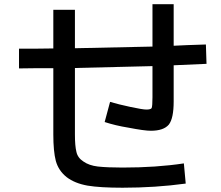

<svg xmlns="http://www.w3.org/2000/svg" viewBox="-20 -836 1040 902"><path d="M230.5 -790H332V-609.4Q629.9 -615.2 696.3 -617.2V-816.4H795.9V-621.1Q847.7 -624 947.3 -627L950.2 -536.1Q810.5 -530.3 795.9 -529.3V-359.4Q795.9 -280.3 773.4 -251Q749 -221.7 688.5 -221.7Q658.2 -221.7 583 -236.3Q522.5 -246.1 471.7 -262.7L497.1 -357.4Q536.1 -345.7 593.3 -333.5Q650.4 -321.3 668 -321.3Q687.5 -321.3 692.4 -328.1Q696.3 -337.9 696.3 -378.9V-525.4Q495.1 -520.5 332 -516.6V-204.1Q332 -150.4 338.9 -123Q344.7 -94.7 372.1 -77.1Q398.4 -58.6 439.5 -53.7Q484.4 -48.8 555.7 -48.8Q714.8 -48.8 843.8 -68.4L852.5 26.4Q710 45.9 555.7 45.9Q450.2 45.9 391.6 36.1Q331.1 25.4 293 -3.9Q254.9 -34.2 242.2 -80.1Q230.5 -125 230.5 -204.1V-515.6H149.4Q114.3 -514.6 69.3 -514.6V-607.4H149.4Q184.6 -608.4 230.5 -608.4Z"/></svg>

Font: RobotoJAA
Style: Medium
Weight: 500
Version: Version 2.05; 2016-11-05